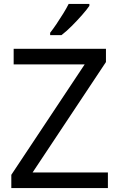

<svg xmlns="http://www.w3.org/2000/svg" viewBox="-20 -964 612 984"><path d="M533 0H38V-68L414 -634H50V-714H523V-646L147 -80H533ZM438 -934Q426 -916 401 -887.5Q376 -859 347.5 -830.5Q319 -802 295 -784H237V-796Q252 -815 269.5 -841Q287 -867 304 -894.5Q321 -922 332 -944H438Z"/></svg>

Font: Noto Sans
Style: Regular
Weight: 400
Designer: Monotype Design Team
Foundry: Monotype Imaging Inc.
Version: Version 2.007